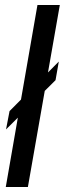

<svg xmlns="http://www.w3.org/2000/svg" viewBox="-20 -744 258 764"><path d="M3 0 129 -724H218L91 0ZM4 -229 18 -302 214 -499 201 -425Z"/></svg>

Font: Archivo ExtraCondensed Medium
Style: Italic
Weight: 500
Width: 2
Italic angle: -10°
Designer: Hector Gatti
Foundry: Omnibus-Type
Version: Version 2.001